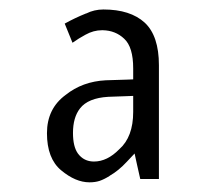

<svg xmlns="http://www.w3.org/2000/svg" viewBox="-20 -730 432 397"><path d="M226.6 -421.4Q255.4 -446.8 255.4 -498.5V-519V-531.7L242.7 -531.2L203.6 -529.8Q162.1 -527.3 145.5 -505.9Q130.9 -487.3 130.9 -455.1Q130.9 -426.8 141.1 -412.6Q153.3 -396 174.3 -396Q201.7 -396 226.6 -421.4ZM113.8 -681.2Q134.8 -692.9 157.7 -702.1H158.2Q174.8 -710.4 193.8 -710.4Q249.5 -710.4 279.3 -683.1Q308.6 -655.8 308.6 -595.2V-359.9H270L263.2 -390.1L258.3 -412.6L242.2 -395.5Q225.1 -377 207 -366.7L206.5 -366.2Q195.8 -359.4 186 -356Q176.8 -353 165 -353Q136.2 -353 106.4 -377.9Q77.1 -402.3 77.1 -454.6Q77.1 -505.4 115.7 -533.7Q150.4 -561.5 198.7 -564L243.7 -565.4L255.4 -565.9V-577.6V-588.4Q255.4 -632.8 236.8 -649.9Q218.8 -667 192.4 -667.5Q191.9 -667.5 191.7 -667.5Q191.4 -667.5 190.9 -667.5Q173.3 -667.5 156.7 -658.2Q143.1 -650.9 129.9 -641.6Z"/></svg>

Font: MAUL Condensed Light
Style: Light
Weight: 300
Designer: MAUL
Version: Version 2.137; 2017; ttfautohint (v1.8.3)